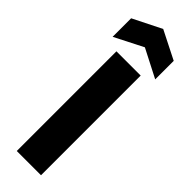

<svg xmlns="http://www.w3.org/2000/svg" viewBox="-251 -707 711 711"><g transform="rotate(45 104.5 -351.5)"><path d="M41 0V-522H168V0ZM-7 -550V-647L105 -703L216 -647V-550L105 -607Z"/></g></svg>

Font: Bricolage Grotesque 96pt SemiBold
Style: Regular
Weight: 600
Designer: Mathieu Triay
Foundry: Atelier Triay
Version: Version 1.001; ttfautohint (v1.8.4.7-5d5b);gftools[0.9.33.de